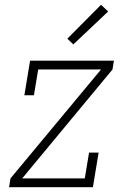

<svg xmlns="http://www.w3.org/2000/svg" viewBox="-20 -784 540 804"><path d="M18 0 24 -37 403 -493H140L122 -385H82L106 -530H457L451 -493L73 -37H335L353 -145H393L369 0ZM287 -598 262 -622 403 -764 433 -736Z"/></svg>

Font: Iosevka Slab XLtObl
Style: Regular
Weight: 200
Italic angle: -9°
Monospace: yes
Designer: Belleve Invis
Foundry: Belleve Invis
Version: Version 11.1.1; ttfautohint (v1.8.3)